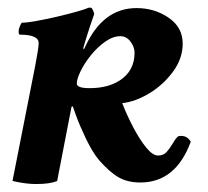

<svg xmlns="http://www.w3.org/2000/svg" viewBox="-20 -459 528 487"><path d="M71.3 7.8Q44.9 7.8 11.7 0L69.3 -292Q78.1 -337.9 78.1 -349.6Q78.1 -371.1 30.3 -371.1Q27.3 -371.1 27.3 -378.9Q27.3 -385.7 30.8 -393.6Q34.2 -401.4 36.1 -401.4Q47.9 -401.4 72.3 -405.8Q96.7 -410.2 124 -416.5Q151.4 -422.9 173.8 -429.2Q196.3 -435.5 205.1 -439.5H210Q212.9 -439.5 215.8 -433.1Q218.8 -426.8 218.8 -422.9Q206.1 -386.7 199.7 -365.7Q193.4 -344.7 191.4 -337.9Q191.4 -334 192.4 -334Q193.4 -334 196.3 -340.8Q241.2 -438.5 326.2 -438.5Q372.1 -438.5 407.7 -414.1Q443.4 -389.6 443.4 -348.6Q443.4 -310.5 418.9 -277.3Q394.5 -244.1 359.4 -222.7Q324.2 -201.2 290 -197.3Q301.8 -167 317.9 -136.2Q334 -105.5 350.6 -85Q367.2 -64.5 380.9 -64.5Q394.5 -64.5 402.8 -73.7Q411.1 -83 417.5 -94.2Q423.8 -105.5 430.7 -112.3Q432.6 -114.3 439.5 -114.3Q455.1 -114.3 463.9 -99.6Q425.8 3.9 335.9 3.9Q303.7 3.9 280.8 -9.3Q257.8 -22.5 231.4 -52.7Q214.8 -72.3 198.2 -106.9Q181.6 -141.6 172.9 -166L166 -185.5Q163.1 -193.4 161.1 -186.5L125 0Q107.4 7.8 71.3 7.8ZM207 -235.4Q254.9 -235.4 285.2 -255.9Q321.3 -280.3 321.3 -325.2Q321.3 -339.8 311 -353.5Q300.8 -367.2 285.2 -367.2Q266.6 -367.2 247.1 -353.5Q227.5 -339.8 210.9 -319.3Q194.3 -298.8 184.6 -278.8Q174.8 -258.8 174.8 -247.1Q174.8 -235.4 207 -235.4Z"/></svg>

Font: Crimson Text
Style: Bold Italic
Weight: 700
Italic angle: -11°
Designer: Sebastian Kosch
Foundry: Sebastian Kosch
Version: Version 1.100; ttfautohint (v1.8.4)